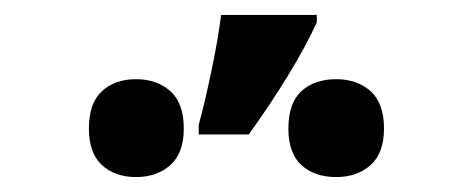

<svg xmlns="http://www.w3.org/2000/svg" viewBox="-20 -858 617 257"><path d="M404 -838V-828Q389 -795 365 -756Q341 -717 313 -678H246V-691Q254 -720 263 -763Q272 -806 276 -838ZM162 -752Q190 -752 208 -736Q226 -720 226 -686Q226 -653 208 -637Q190 -621 162 -621Q134 -621 116.5 -637Q99 -653 99 -686Q99 -720 116.5 -736Q134 -752 162 -752ZM430 -752Q458 -752 476 -736Q494 -720 494 -686Q494 -653 476 -637Q458 -621 430 -621Q401 -621 383.5 -637Q366 -653 366 -686Q366 -720 383.5 -736Q401 -752 430 -752Z"/></svg>

Font: Noto Sans
Style: Bold
Weight: 700
Designer: Monotype Design Team
Foundry: Monotype Imaging Inc.
Version: Version 2.000;GOOG;noto-source:20170915:90ef993387c0; ttfaut